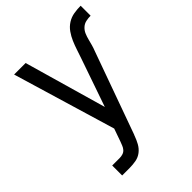

<svg xmlns="http://www.w3.org/2000/svg" viewBox="-214 -634 955 955"><g transform="rotate(-45 263.5 -156.5)"><path d="M76 215V145H129Q140 145 151 141.5Q162 138 169.5 129.5Q177 121 181 110.5Q185 100 189 90L213 22L51 -520H132L256 -87L344 -341Q352 -364 359.5 -387Q367 -410 376.5 -432Q386 -454 400 -474Q414 -494 434.5 -507Q455 -520 479 -524Q503 -528 527 -528V-458Q511 -458 494.5 -454.5Q478 -451 465.5 -439.5Q453 -428 446.5 -412.5Q440 -397 436 -381Q432 -365 427.5 -349Q423 -333 417 -318L262 113Q261 115 260.5 116.5Q260 118 259 119V120Q252 140 241 160Q230 180 212.5 193.5Q195 207 173 211Q151 215 129 215Z"/></g></svg>

Font: Iosevka SS18
Style: Regular
Weight: 400
Monospace: yes
Designer: Belleve Invis
Foundry: Belleve Invis
Version: Version 25.1.1; ttfautohint (v1.8.4)